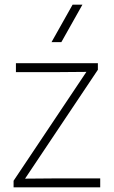

<svg xmlns="http://www.w3.org/2000/svg" viewBox="-20 -800 486 820"><path d="M290 -780H332L242 -620H200ZM38 -28 349 -493 228 -492H48V-530H398V-502L87 -37L208 -38H408V0H38Z"/></svg>

Font: Cooper Hewitt
Style: Light
Weight: 703
Designer: Village Type and Design LLC
Foundry: Cooper Hewitt Smithsonian Design Museum
Version: 1.000